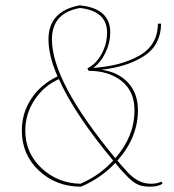

<svg xmlns="http://www.w3.org/2000/svg" viewBox="-20 -686 653 721"><path d="M498 -272Q498 -170 421 -83Q431 -70 455 -44Q497 4 546 4Q572 4 585 -4L591 3Q576 15 543 15Q510 15 490 3Q470 -9 446 -36Q431 -51 413 -74Q358 -16 284 15Q191 15 126.5 -45Q62 -105 62 -196Q62 -262 98 -316Q134 -370 196 -399Q162 -477 162 -538Q162 -644 279 -666Q394 -655 394 -564Q394 -526 376.5 -489Q359 -452 330 -431Q434 -438 503 -477Q572 -516 573 -597H585Q584 -517 521.5 -476Q459 -435 360 -424Q423 -416 460.5 -376Q498 -336 498 -272ZM382 -564Q382 -644 281 -656Q175 -638 175 -538Q175 -379 413 -92Q485 -174 485 -272Q485 -343 437 -381.5Q389 -420 313 -420L308 -429Q341 -446 361.5 -483.5Q382 -521 382 -564ZM75 -196Q75 -112 135.5 -55Q196 2 282 4Q354 -27 405 -83Q260 -257 201 -389Q144 -363 109.5 -310.5Q75 -258 75 -196Z"/></svg>

Font: Almendra Display
Style: Regular
Weight: 400
Designer: Ana Sanfelippo
Foundry: Ana Sanfelippo
Version: Version 1.004